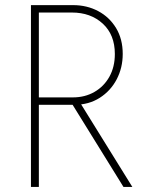

<svg xmlns="http://www.w3.org/2000/svg" viewBox="-20 -740 602 760"><path d="M118.2 -325.2V-354.5H268.6Q316.4 -354.5 354 -376.2Q391.6 -397.9 413.1 -436.5Q434.6 -475.1 434.6 -526.4Q434.6 -602.5 386.7 -646.5Q338.9 -690.4 264.6 -690.4H118.2V-719.7H269.5Q324.2 -719.7 368.7 -696Q413.1 -672.4 439.5 -628.9Q465.8 -585.4 465.8 -526.4Q465.8 -471.7 441.9 -426Q418 -380.4 374.8 -352.8Q331.5 -325.2 274.4 -325.2ZM102.5 0V-719.7H133.8V0ZM468.8 0 265.6 -328.1 287.1 -349.6 503.9 0Z"/></svg>

Font: Reddit Mono ExtraLight
Style: Regular
Weight: 250
Monospace: yes
Designer: Stephen Hutchings
Foundry: Reddit
Version: Version 1.014